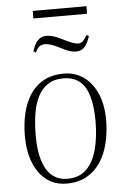

<svg xmlns="http://www.w3.org/2000/svg" viewBox="-58 -882 612 937"><g transform="rotate(-5 248.0 -413.0)"><path d="M231 14Q173 14 132 -17.5Q91 -49 69 -105Q47 -161 47 -234Q47 -293 59 -345Q71 -397 97 -437Q123 -477 164 -499.5Q205 -522 263 -522Q317 -522 359 -492.5Q401 -463 425 -408.5Q449 -354 449 -278Q449 -221 436.5 -168Q424 -115 398 -74.5Q372 -34 330.5 -10Q289 14 231 14ZM236 -9Q295 -9 330 -44Q365 -79 381 -140Q397 -201 397 -277Q397 -349 383 -398.5Q369 -448 338.5 -473.5Q308 -499 257 -499Q213 -499 182.5 -479Q152 -459 133.5 -422.5Q115 -386 107.5 -337.5Q100 -289 100 -231Q100 -159 115.5 -109.5Q131 -60 161.5 -34.5Q192 -9 236 -9ZM139 -840H402L401 -803H138ZM332 -624Q316 -624 299.5 -629.5Q283 -635 252 -651Q227 -664 210.5 -668.5Q194 -673 183 -673Q169 -673 158 -666Q147 -659 136 -636L125 -643Q133 -671 144 -686Q155 -701 168 -707Q181 -713 196 -713Q210 -713 227.5 -708Q245 -703 272 -689Q302 -674 318.5 -668Q335 -662 346 -662Q357 -662 366.5 -669Q376 -676 389 -700L401 -694Q392 -666 381.5 -651Q371 -636 359 -630Q347 -624 332 -624Z"/></g></svg>

Font: Literata 60pt ExtraLight
Style: Italic
Weight: 250
Italic angle: -2°
Designer: Latin by Veronika Burian and Jose Scaglione. Greek by Irene Vlachou. Cyrillic by Vera Evstafieva
Foundry: TypeTogether
Version: Version 3.103;gftools[0.9.29]